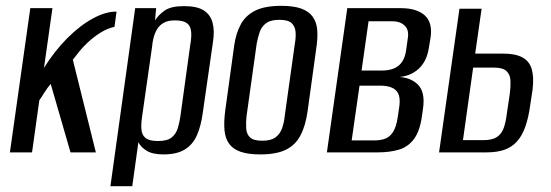

<svg xmlns="http://www.w3.org/2000/svg" viewBox="-20 -523 1890 659"><path d="M14 0 84 -495H160L131 -290Q167 -348 211 -392Q255 -436 299.5 -460Q344 -484 380 -483L373 -431Q347 -425 323.5 -410Q300 -395 280 -376Q266 -363 254 -348.5Q242 -334 230 -318L309 0H222L154 -235Q142 -221 131.5 -204Q121 -187 115 -179L90 0Z M359 116 444 -495H516L512 -453Q524 -472 545.5 -487Q567 -502 612 -502Q656 -502 679 -487.5Q702 -473 709.5 -445.5Q717 -418 711 -379L676 -136Q670 -91 656 -59Q642 -27 614.5 -10Q587 7 541 7Q504 7 483.5 -5.5Q463 -18 455 -35L434 116ZM522 -39Q554 -39 569 -51Q584 -63 590 -82.5Q596 -102 599 -123L633 -369Q636 -385 636.5 -400.5Q637 -416 633 -428Q629 -440 616.5 -446.5Q604 -453 580 -453Q556 -453 541.5 -444.5Q527 -436 519 -422.5Q511 -409 507 -393Q503 -377 502 -363L467 -118Q464 -96 465.5 -78Q467 -60 479.5 -49.5Q492 -39 522 -39Z M874 7Q832 7 806 -2Q780 -11 766.5 -29.5Q753 -48 750.5 -76.5Q748 -105 753 -143L784 -368Q790 -409 806.5 -439.5Q823 -470 856 -486.5Q889 -503 946 -503Q988 -503 1014 -493.5Q1040 -484 1053 -466Q1066 -448 1068.5 -423.5Q1071 -399 1067 -368L1036 -143Q1029 -92 1011.5 -58.5Q994 -25 961 -9Q928 7 874 7ZM880 -40Q910 -40 925.5 -51.5Q941 -63 948 -82.5Q955 -102 957 -123L992 -373Q996 -395 994.5 -413.5Q993 -432 981 -443.5Q969 -455 939 -455Q909 -455 893.5 -443.5Q878 -432 871.5 -413.5Q865 -395 861 -373L826 -123Q824 -102 825 -82.5Q826 -63 838 -51.5Q850 -40 880 -40Z M1102 0 1172 -495H1356Q1410 -495 1437.5 -470.5Q1465 -446 1458 -395L1452 -359Q1445 -312 1416 -286Q1387 -260 1342 -258V-259Q1387 -259 1413.5 -233.5Q1440 -208 1432 -151L1428 -123Q1421 -73 1401 -46Q1381 -19 1349.5 -9.5Q1318 0 1277 0ZM1187 -41H1264Q1286 -41 1302 -47Q1318 -53 1329 -70Q1340 -87 1345 -120L1351 -161Q1354 -188 1346.5 -202.5Q1339 -217 1323 -223Q1307 -229 1286 -229H1214ZM1221 -281H1292Q1328 -281 1348.5 -298Q1369 -315 1374 -351L1380 -394Q1384 -421 1368.5 -435.5Q1353 -450 1328 -450H1245Z M1487 0 1557 -493H1633L1611 -339H1707Q1749 -339 1773 -326Q1797 -313 1805 -286Q1813 -259 1808 -216L1800 -163Q1794 -119 1783 -88Q1772 -57 1754.5 -37.5Q1737 -18 1711.5 -9Q1686 0 1650 0ZM1569 -42H1640Q1670 -42 1686 -53Q1702 -64 1709 -84Q1716 -104 1719 -129L1730 -203Q1733 -227 1732 -247Q1731 -267 1718.5 -279Q1706 -291 1675 -291H1604Z"/></svg>

Font: Alumni Sans Medium
Style: Italic
Weight: 500
Italic angle: -8°
Designer: Robert E. Leuschke
Foundry: Robert E. Leuschke
Version: Version 1.016